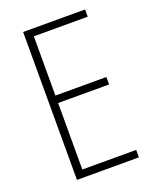

<svg xmlns="http://www.w3.org/2000/svg" viewBox="-135 -885 704 871"><g transform="rotate(-20 217.5 -450.0)"><path d="M383 -93V-129H123V-450H369V-486H123V-772H383V-807H84V-93Z"/></g></svg>

Font: Noto Sans Telugu UI Condensed ExtraLight
Style: Regular
Weight: 200
Width: 3
Designer: Jelle Bosma - Monotype Design Team
Foundry: Monotype Imaging Inc.
Version: Version 2.005